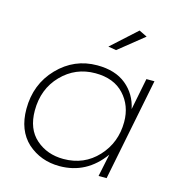

<svg xmlns="http://www.w3.org/2000/svg" viewBox="-110 -842 892 944"><g transform="rotate(15 336.5 -370.0)"><path d="M398 -620 357 -627 485 -743 526 -723ZM276 3Q181 3 113 -57Q47 -118 47 -227Q47 -353 129.5 -438.5Q212 -524 329 -524Q421 -524 476.5 -478.5Q532 -433 547 -360L579 -521H620L516 0H475L499 -115Q414 3 276 3ZM286 -36Q391 -36 459.5 -110Q528 -184 528 -289Q528 -372 476 -428Q424 -484 330 -484Q229 -484 159 -412Q89 -340 89 -230Q89 -136 146 -86Q203 -36 286 -36Z"/></g></svg>

Font: Argentum Sans ExtraLight
Style: Italic
Weight: 200
Italic angle: -11°
Designer: Julieta Ulanovsky (font), Cristiano Sobral (main changes and remaster)
Foundry: Julieta Ulanovsky (font), Cristiano Sobral (main changes and remaster)
Version: Version 2.007;June 15, 2022;FontCreator 14.0.0.2814 64-bit; 